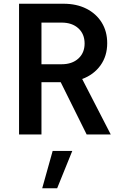

<svg xmlns="http://www.w3.org/2000/svg" viewBox="-20 -720 640 1028"><path d="M82 0V-700H320Q390 -700 442.5 -673.5Q495 -647 524.5 -599.5Q554 -552 554 -489Q554 -420 518 -370Q482 -320 420 -297L573 0H444L305 -280H202V0ZM202 -376H310Q366 -376 399.5 -406.5Q433 -437 433 -487Q433 -538 399.5 -568.5Q366 -599 310 -599H202ZM206 288 262 88H367L286 288Z"/></svg>

Font: Red Hat Mono SemiBold
Style: Regular
Weight: 600
Monospace: yes
Designer: Pentagram, MCKL
Foundry: Pentagram, MCKL
Version: Version 1.023